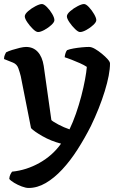

<svg xmlns="http://www.w3.org/2000/svg" viewBox="-27 -733 598 953"><path d="M115 200Q101 200 81 192.5Q61 185 43.5 174.5Q26 164 19 155Q20 142 24.5 133Q29 124 33 119Q104 112 169 75.5Q234 39 276 -20Q226 -33 184 -57Q142 -81 127 -97L76 -355Q71 -375 64 -394.5Q57 -414 38 -422L-7 -440Q-7 -452 -3 -460.5Q1 -469 3 -473Q14 -479 33 -485Q52 -491 71 -495.5Q90 -500 102 -500Q138 -500 160.5 -475.5Q183 -451 190 -406L228 -137Q236 -129 263.5 -114.5Q291 -100 318 -91Q335 -126 350 -169Q365 -212 376.5 -256Q388 -300 395 -338Q402 -376 404 -401Q391 -410 369.5 -419.5Q348 -429 327.5 -437Q307 -445 294 -449Q295 -460 298.5 -470Q302 -480 306 -484Q318 -489 338 -492.5Q358 -496 379 -498Q400 -500 415 -500Q428 -500 445 -490Q462 -480 479 -466Q496 -452 507.5 -439Q519 -426 519 -418Q519 -365 493 -280.5Q467 -196 424 -107Q393 -46 357.5 9.5Q322 65 282 108Q242 151 200 175.5Q158 200 115 200ZM370 -574Q361 -574 345.5 -589Q330 -604 317.5 -622.5Q305 -641 305 -652Q305 -663 321.5 -677.5Q338 -692 358.5 -702.5Q379 -713 390 -713Q400 -713 414.5 -697.5Q429 -682 440 -663Q451 -644 451 -633Q451 -623 436 -609Q421 -595 402 -584.5Q383 -574 370 -574ZM162 -574Q152 -574 136.5 -589Q121 -604 108.5 -622.5Q96 -641 96 -652Q96 -663 112.5 -677.5Q129 -692 149.5 -702.5Q170 -713 181 -713Q191 -713 206 -698Q221 -683 232 -664Q243 -645 243 -633Q243 -623 228 -609Q213 -595 193.5 -584.5Q174 -574 162 -574Z"/></svg>

Font: Texturina SemiBold
Style: Regular
Weight: 600
Designer: Guillermo Torres Carreño
Foundry: Omnibus-Type
Version: Version 1.002; ttfautohint (v1.8.3)